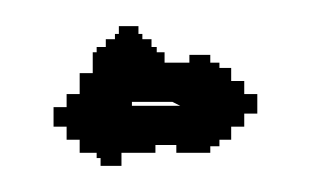

<svg xmlns="http://www.w3.org/2000/svg" viewBox="-20 -140 239 147"><path d="M21 -43H31V-33H41V-23H54V-19H57V-13H73V-23H99V-28V-29H115V-23H141V-28H148V-33H157V-43H167V-53H177V-68H167V-78H157V-88H148V-92H141V-98H125V-92H106V-100H100V-104H96V-110H89V-114H86V-120H71V-114H68V-110H61V-104H54V-100H51V-84H41V-68H31V-58H21ZM112 -62 118 -59H81V-62Z"/></svg>

Font: Camosport
Style: Oln
Weight: 400
Version: Version 001.000